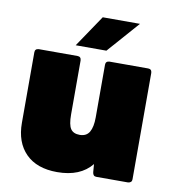

<svg xmlns="http://www.w3.org/2000/svg" viewBox="-83 -815 819 899"><g transform="rotate(10 326.0 -365.5)"><path d="M248 10Q151 10 98.5 -43Q46 -96 46 -189V-524Q46 -541 64 -542H248Q265 -542 266 -524V-267Q266 -218 279 -199Q292 -180 322 -180Q354 -180 368 -204Q382 -228 382 -274V-524Q382 -541 400 -542H584Q601 -542 602 -524V-18Q602 -2 584 0H433Q417 0 415 -19Q413 -38 412 -57Q358 10 248 10ZM377 -590H231L333 -741H510Z"/></g></svg>

Font: YamahaIndonesia935. App Black
Style: Regular
Weight: 900
Designer: Dalton Maag Ltd
Foundry: Dalton Maag Ltd
Version: Version 1.002; January 01, 2024; Regular/Italic